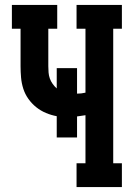

<svg xmlns="http://www.w3.org/2000/svg" viewBox="-20 -755 540 775"><path d="M289 0V-96H325V-290Q317 -289 308 -287.5Q299 -286 291 -285V-200H209V-286Q187 -290 165.5 -299Q144 -308 126 -322.5Q108 -337 94.5 -356Q81 -375 74 -397Q67 -419 65 -442Q63 -465 63 -488V-639H28V-735H211V-639H175V-488Q175 -475 176 -462.5Q177 -450 181 -438.5Q185 -427 192.5 -416.5Q200 -406 209 -398V-480H291V-377Q299 -377 308 -378Q317 -379 325 -381V-639H289V-735H472V-639H437V-96H472V0Z"/></svg>

Font: Iosevka Slab
Style: Bold
Weight: 700
Monospace: yes
Designer: Belleve Invis
Foundry: Belleve Invis
Version: Version 11.1.1; ttfautohint (v1.8.3)